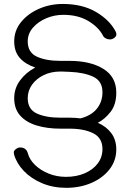

<svg xmlns="http://www.w3.org/2000/svg" viewBox="-20 -695 649 957"><path d="M48.8 63.5Q48.8 56.2 59.3 48.1Q69.8 40 79.6 40Q110.8 40 118.7 68.8Q127 100.6 154.8 127.4Q182.6 154.3 222.9 170.4Q263.2 186.5 308.6 186.5Q360.8 186.5 401.9 168.9Q442.9 151.4 466.8 120.1Q490.7 88.9 490.7 47.9Q490.7 -7.3 445.1 -30.5Q399.4 -53.7 326.7 -53.7H281.7Q214.8 -53.7 162.6 -69.6Q110.4 -85.4 80.6 -118.9Q50.8 -152.3 50.8 -205.6Q50.8 -254.9 80.1 -294.4Q109.4 -334 155.8 -358.4Q106.9 -374.5 78.9 -406Q50.8 -437.5 50.8 -488.8Q50.8 -543 85 -585Q119.1 -627 174.3 -651.1Q229.5 -675.3 292.5 -675.3Q391.1 -675.3 459.5 -634.8Q527.8 -594.2 557.1 -536.6Q560.1 -531.2 560.1 -522.9Q560.1 -514.2 549.8 -506.3Q539.6 -498.5 528.3 -498.5Q516.1 -498.5 506.6 -503.9Q497.1 -509.3 494.1 -516.1Q472.2 -559.1 420.7 -590.1Q369.1 -621.1 295.4 -621.1Q250.5 -621.1 210 -603.8Q169.4 -586.4 143.8 -556.6Q118.2 -526.9 118.2 -488.8Q118.2 -433.6 163.8 -412.6Q209.5 -391.6 281.7 -391.6H326.7Q430.7 -391.6 495.1 -351.8Q559.6 -312 559.6 -233.4Q559.6 -174.3 531.5 -137.9Q503.4 -101.6 467.8 -83Q510.7 -64 535.2 -30.8Q559.6 2.4 559.6 49.8Q559.6 105.5 526.1 148.7Q492.7 191.9 436 216.6Q379.4 241.2 310.1 241.2Q243.7 241.2 189.2 218Q134.8 194.8 98.6 157Q62.5 119.1 49.8 74.2Q48.8 70.3 48.8 63.5ZM326.7 -108.4Q355.5 -108.4 381.3 -105Q435.1 -118.7 462.9 -153.3Q490.7 -188 490.7 -235.4Q490.7 -291 444.8 -312.5Q398.9 -334 326.7 -336.9L288.6 -338.4Q284.7 -338.4 279.8 -338.4Q234.9 -338.4 198.2 -320.8Q161.6 -303.2 139.9 -273.2Q118.2 -243.2 118.2 -205.6Q118.2 -149.9 163.8 -129.2Q209.5 -108.4 281.7 -108.4Z"/></svg>

Font: Manjari
Style: Regular
Weight: 400
Designer: Santhosh Thottingal <santhosh.thottingal@gmail.com>
Foundry: SMC
Version: Version 2.000